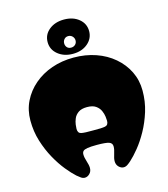

<svg xmlns="http://www.w3.org/2000/svg" viewBox="-152 -1205 1169 1336"><g transform="rotate(-15 432.0 -536.5)"><path d="M292 14Q278 14 265 5Q252 -4 238 -16Q210 -41 174 -85Q138 -129 105 -188.5Q72 -248 50 -318.5Q28 -389 28 -468Q28 -543 59 -606Q90 -669 145 -716Q200 -763 273 -788.5Q346 -814 431 -814Q517 -814 590.5 -788.5Q664 -763 719 -716Q774 -669 805 -606Q836 -543 836 -468Q836 -389 814 -318.5Q792 -248 759 -188.5Q726 -129 690 -85Q654 -41 626 -16Q613 -4 599.5 5Q586 14 572 14Q553 14 537 -2Q521 -18 521 -43Q521 -63 531 -93Q541 -123 541 -145Q541 -169 517.5 -177Q494 -185 431 -185Q385 -185 362 -181Q339 -177 331 -168.5Q323 -160 323 -145Q323 -123 333 -93Q343 -63 343 -43Q343 -18 327 -2Q311 14 292 14ZM433 -289Q495 -288 519 -293Q543 -298 543 -329Q543 -339 540.5 -359.5Q538 -380 528 -402.5Q518 -425 495.5 -441Q473 -457 432 -457Q392 -457 369.5 -441Q347 -425 337.5 -402.5Q328 -380 325.5 -359.5Q323 -339 323 -329Q323 -298 347 -293Q371 -288 433 -289ZM435 -840Q371 -840 328 -875Q285 -910 285 -964Q285 -1018 327.5 -1052.5Q370 -1087 435 -1087Q500 -1087 542 -1052.5Q584 -1018 584 -964Q584 -911 542 -875.5Q500 -840 435 -840ZM434 -885Q452 -885 464 -896.5Q476 -908 476 -926Q476 -943 464 -955.5Q452 -968 434 -968Q416 -968 405 -955.5Q394 -943 394 -926Q394 -909 404.5 -897Q415 -885 434 -885Z"/></g></svg>

Font: Matemasie
Style: Regular
Weight: 400
Designer: Adam Yeo
Version: Version 1.001; ttfautohint (v1.8.4.7-5d5b)